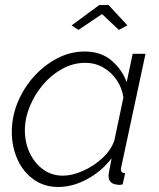

<svg xmlns="http://www.w3.org/2000/svg" viewBox="-20 -734 631 764"><path d="M212 10Q155 10 113 -20.5Q71 -51 49 -101Q27 -151 27 -209Q27 -270 50.5 -327Q74 -384 115 -429.5Q156 -475 208 -502Q260 -529 317 -529Q382 -529 424 -493Q466 -457 484 -407L508 -520H559L463 -72Q461 -64 461 -60Q461 -45 478 -45L468 0Q462 1 457 1.5Q452 2 448 1Q412 -2 412 -34Q412 -41 414.5 -53Q417 -65 424 -104Q384 -52 326.5 -21Q269 10 212 10ZM230 -35Q267 -35 310 -54Q353 -73 387.5 -105Q422 -137 435 -175L471 -346Q466 -383 445 -414.5Q424 -446 391.5 -465Q359 -484 319 -484Q272 -484 228.5 -460.5Q185 -437 151.5 -397.5Q118 -358 98.5 -310.5Q79 -263 79 -215Q79 -166 98.5 -125Q118 -84 152 -59.5Q186 -35 230 -35ZM265 -633 375 -714H412L487 -633L453 -615L386 -678L292 -615Z"/></svg>

Font: Raleway Light
Style: Italic
Weight: 300
Italic angle: -12°
Designer: Matt McInerney, Pablo Impallari, Rodrigo Fuenzalida
Foundry: Matt McInerney, Pablo Impallari, Rodrigo Fuenzalida
Version: Version 4.026